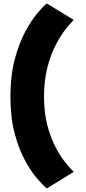

<svg xmlns="http://www.w3.org/2000/svg" viewBox="-20 -802 486 1086"><path d="M244.5 264Q225.5 248.5 191.8 210Q158 171.5 122.8 108Q87.5 44.5 63.2 -46Q39 -136.5 39 -255.5Q39 -374 63.2 -465.8Q87.5 -557.5 122.8 -622.8Q158 -688 191.8 -727.8Q225.5 -767.5 244.5 -782.5L397 -689.5Q380 -673 352 -638Q324 -603 295.8 -549Q267.5 -495 248.2 -421.5Q229 -348 229 -255.5Q229 -163 248.2 -91.2Q267.5 -19.5 295.8 33.2Q324 86 352 119.8Q380 153.5 397 170Z"/></svg>

Font: Anybody ExtraExpanded ExtraBold
Style: Regular
Weight: 800
Width: 8
Designer: Tyler Finck
Foundry: Etcetera Type Company
Version: Version 1.010; ttfautohint (v1.8.3) -l 8 -r 50 -G 200 -x 14 